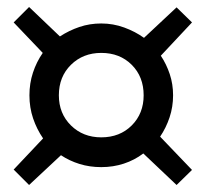

<svg xmlns="http://www.w3.org/2000/svg" viewBox="-20 -585 570 548"><path d="M63 -57 19 -101 103 -190Q85 -216 74.5 -247Q64 -278 64 -313Q64 -347 74 -377.5Q84 -408 102 -434L19 -521L63 -565L151 -481Q177 -498 206.5 -508Q236 -518 269 -518Q303 -518 334.5 -506.5Q366 -495 391 -477L484 -564L528 -521L439 -426Q455 -402 464.5 -373.5Q474 -345 474 -313Q474 -280 464 -250Q454 -220 437 -195L528 -100L484 -57L389 -147Q364 -128 333.5 -118Q303 -108 269 -108Q236 -108 207 -117Q178 -126 154 -142ZM269 -193Q322 -193 356 -227Q390 -261 390 -313Q390 -366 356 -400Q322 -434 269 -434Q217 -434 182.5 -400Q148 -366 148 -313Q148 -261 182.5 -227Q217 -193 269 -193Z"/></svg>

Font: Faustina Light Medium
Style: Italic
Weight: 500
Italic angle: -8°
Version: Version 1.200